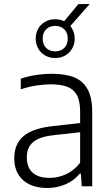

<svg xmlns="http://www.w3.org/2000/svg" viewBox="-20 -910 544 938"><path d="M430.5 -363V0H379.5L375 -62H370Q343 -28.5 301 -10Q259 8.5 210.5 8.5Q161 8.5 124.8 -8.8Q88.5 -26 69 -58.5Q49.5 -91 49.5 -136.5Q49.5 -206.5 95 -245Q140.5 -283.5 238.5 -294L371.5 -309V-365Q371.5 -416.5 355.5 -445.5Q339.5 -474.5 308.2 -486.2Q277 -498 227.5 -498Q194 -498 156 -492Q118 -486 81.5 -473.5V-525.5Q113.5 -537 154.2 -543.2Q195 -549.5 233.5 -549.5Q300 -549.5 343 -532Q386 -514.5 408.2 -473.5Q430.5 -432.5 430.5 -363ZM371.5 -115V-264L241.5 -249.5Q173 -242 142 -216Q111 -190 111 -142Q111 -92.5 139 -66.8Q167 -41 222.5 -41Q264.5 -41 303.2 -59Q342 -77 371.5 -115ZM323.5 -783Q345 -756.5 345 -721.5Q345 -694.5 332.5 -672.8Q320 -651 298.2 -638.8Q276.5 -626.5 249.5 -626.5Q222.5 -626.5 200.8 -638.8Q179 -651 166.8 -672.8Q154.5 -694.5 154.5 -721.5Q154.5 -748.5 166.8 -770Q179 -791.5 200.8 -803.8Q222.5 -816 249.5 -816Q273 -816 293.5 -806.5L363 -890H418ZM311 -721.5Q311 -750 294 -766.8Q277 -783.5 249.5 -783.5Q222.5 -783.5 205.5 -766.8Q188.5 -750 188.5 -721.5Q188.5 -692.5 205.5 -675.8Q222.5 -659 249.5 -659Q277 -659 294 -675.8Q311 -692.5 311 -721.5Z"/></svg>

Font: Encode Sans Light
Style: Regular
Weight: 300
Designer: Multiple Designers
Foundry: Impallari Type
Version: Version 2.000